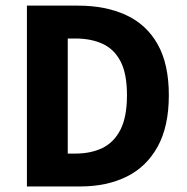

<svg xmlns="http://www.w3.org/2000/svg" viewBox="-20 -672 674 692"><path d="M77 0V-651.7H261.2Q360.8 -651.7 434.5 -617.6Q508.2 -583.6 548.3 -512.2Q588.5 -440.8 588.5 -328.8Q588.5 -216.6 548.3 -143.7Q508.2 -70.8 436.5 -35.4Q364.9 0 269.5 0ZM224.2 -118.5H252.3Q307.7 -118.5 349.3 -138.7Q390.9 -158.9 414.3 -204.9Q437.6 -250.9 437.6 -328.8Q437.6 -406.8 414.3 -451.2Q390.9 -495.5 349.3 -514.3Q307.7 -533.2 252.3 -533.2H224.2Z"/></svg>

Font: Mada
Style: Regular
Weight: 400
Designer: Khaled Hosny
Version: Version 1.5